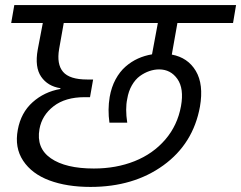

<svg xmlns="http://www.w3.org/2000/svg" viewBox="-20 -760 946 753"><path d="M23.9 -669.9 36.1 -740.2H905.8L894 -669.9H675.8L653.8 -545.9Q716.8 -534.2 748 -481.7Q779.3 -429.2 764.2 -341.8Q737.8 -196.3 620.8 -111.6Q503.9 -26.9 335 -26.9Q242.2 -26.9 173.6 -52.5Q105 -78.1 70.8 -129.6Q36.6 -181.2 49.8 -251Q62 -317.9 107.7 -358.9Q153.3 -399.9 216.8 -411.1V-414.1Q167 -421.9 141.4 -459.2Q115.7 -496.6 127.9 -564.9L147.9 -669.9ZM348.1 -99.1Q435.5 -99.1 507.8 -127.9Q580.1 -156.7 628.2 -212.6Q676.3 -268.6 689.9 -344.2Q702.1 -412.6 675.8 -450.2Q649.4 -487.8 604 -487.8Q585 -487.8 565.7 -481.2Q546.4 -474.6 528.6 -461.7Q510.7 -448.7 497.3 -425.5Q483.9 -402.3 479 -372.1Q470.7 -333.5 479 -278.8H409.2Q401.9 -330.1 410.2 -379.9Q417 -418.5 433.3 -448.7Q449.7 -479 472.4 -498.8Q495.1 -518.6 521 -530.3Q546.9 -542 576.2 -546.9L599.1 -669.9H230L211.9 -567.9Q201.7 -508.3 227.3 -478.3Q252.9 -448.2 321.8 -448.2H345.2L333 -378.9H312Q236.3 -378.9 190.4 -343.5Q144.5 -308.1 134.8 -253.9Q121.6 -179.2 179.4 -139.2Q237.3 -99.1 348.1 -99.1Z"/></svg>

Font: Poppins
Style: Italic
Weight: 400
Italic angle: -10°
Designer: Ninad Kale (Devanagari), Jonny Pinhorn (Latin)
Foundry: Indian Type Foundry
Version: Version 3.200;PS 1.000;hotconv 16.6.54;makeotf.lib2.5.65590